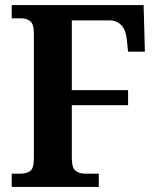

<svg xmlns="http://www.w3.org/2000/svg" viewBox="-20 -734 620 754"><path d="M26 0V-52H60Q84 -52 98.5 -62.5Q113 -73 113 -111V-602Q113 -640 98.5 -651Q84 -662 64 -662H26V-714H544L549 -531H483L478 -579Q474 -617 456 -635.5Q438 -654 410 -654H262V-380H483V-321H262V-115Q262 -75 276.5 -63.5Q291 -52 315 -52H368V0Z"/></svg>

Font: Noto Serif Thai SemiCondensed
Style: Bold
Weight: 700
Width: 4
Designer: Monotype Design Team
Foundry: Monotype Imaging Inc.
Version: Version 2.002; ttfautohint (v1.8.4.7-5d5b)